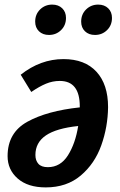

<svg xmlns="http://www.w3.org/2000/svg" viewBox="-20 -801 523 835"><path d="M450 -335Q449 -249 420.5 -169Q392 -89 331 -37.5Q270 14 179 14Q101 14 57 -24.5Q13 -63 13 -122Q13 -224 99 -271.5Q185 -319 327 -334V-338Q327 -449 240 -449Q209 -449 180 -437Q151 -425 116 -401L70 -476Q156 -544 256 -544Q349 -544 399.5 -489Q450 -434 450 -335ZM320 -253Q225 -243 179.5 -212Q134 -181 134 -127Q134 -103 147 -88.5Q160 -74 188 -74Q243 -74 275.5 -125.5Q308 -177 320 -253ZM133 -707Q133 -739 154.5 -760Q176 -781 207 -781Q234 -781 250.5 -765Q267 -749 267 -723Q267 -691 245.5 -670Q224 -649 193 -649Q166 -649 149.5 -665Q133 -681 133 -707ZM333 -707Q333 -739 354.5 -760Q376 -781 407 -781Q434 -781 450.5 -765Q467 -749 467 -723Q467 -691 445.5 -670Q424 -649 393 -649Q366 -649 349.5 -665Q333 -681 333 -707Z"/></svg>

Font: Fira Sans Condensed Medium
Style: Italic
Weight: 500
Width: 3
Italic angle: -8°
Designer: bBox Type GmbH & Carrois Corporate GbR & Edenspiekermann AG
Foundry: bBox Type GmbH & Carrois Corporate GbR & Edenspiekermann AG
Version: Version 4.301